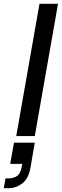

<svg xmlns="http://www.w3.org/2000/svg" viewBox="-35 -720 327 1016"><path d="M174 -700H272L149 0H51ZM39 35H149L126 168Q116 225 83 250.5Q50 276 10 276H-15L-6 224H9Q37 224 55.5 211Q74 198 80 162L83 147H19Z"/></svg>

Font: Overused Grotesk Medium
Style: Italic
Weight: 500
Italic angle: -10°
Version: Version 0.003